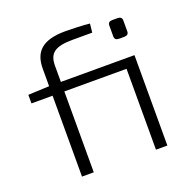

<svg xmlns="http://www.w3.org/2000/svg" viewBox="-127 -841 960 966"><g transform="rotate(-20 353.0 -358.0)"><path d="M608 -484H214V-571C214 -638 248 -663 343 -663H447L452 -710C415 -714 353 -716 322 -716C196 -716 151 -666 151 -577V-484L38 -479V-433H151V0H214V-433H547V0H608ZM563 -688C548 -688 540 -681 540 -667V-609C540 -595 548 -588 563 -588H592C607 -588 615 -595 615 -609V-667C615 -681 607 -688 592 -688Z"/></g></svg>

Font: Exo 2 Light Expanded
Style: Regular
Weight: 300
Width: 7
Designer: Natanael Gama
Version: Version 1.001;PS 001.001;hotconv 1.0.70;makeotf.lib2.5.58329